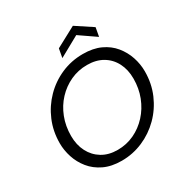

<svg xmlns="http://www.w3.org/2000/svg" viewBox="-203 -1066 1196 1241"><g transform="rotate(-30 395.0 -445.0)"><path d="M351 12Q275 12 219.5 -14.5Q164 -41 128.5 -85Q93 -129 76 -181.5Q59 -234 59 -286Q59 -375 91.5 -452Q124 -529 181.5 -587.5Q239 -646 314.5 -679Q390 -712 476 -712Q552 -712 607 -686.5Q662 -661 697.5 -617.5Q733 -574 750.5 -521.5Q768 -469 768 -415Q768 -324 734.5 -246.5Q701 -169 643 -111Q585 -53 509.5 -20.5Q434 12 351 12ZM363 -62Q429 -62 486.5 -89Q544 -116 588 -164Q632 -212 656.5 -275Q681 -338 681 -411Q681 -478 654.5 -529Q628 -580 579.5 -608.5Q531 -637 464 -637Q398 -637 340.5 -610.5Q283 -584 239 -537Q195 -490 170.5 -427Q146 -364 146 -291Q146 -224 172.5 -172.5Q199 -121 247.5 -91.5Q296 -62 363 -62ZM349 -755 361 -821 512 -902 635 -821 623 -755 501 -839Z"/></g></svg>

Font: Rethink Sans
Style: Italic
Weight: 400
Italic angle: -10°
Designer: The Rethink Sans project authors (Hans Thiessen). DM Sans designed by Colophon Foundry.
Foundry: Rethink Communications LLC
Version: Version 1.001